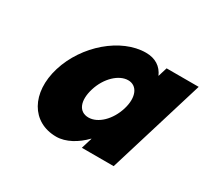

<svg xmlns="http://www.w3.org/2000/svg" viewBox="-115 -699 951 886"><g transform="rotate(30 361.0 -256.5)"><path d="M113.1 -256C67.3 -106 135.3 15 267.1 15C318.2 15 371.4 -16 411.9 -58H413.4L395.6 0H565.1L722 -513H551L536 -464C518 -505 483.4 -528 433.1 -528C301.3 -528 159 -406 113.1 -256ZM301.1 -256C322.8 -327 376.8 -377 425.6 -377C473.7 -377 497.4 -327 475.7 -256C454.3 -186 402.2 -136 351.9 -136C299.4 -136 279.7 -186 301.1 -256Z"/></g></svg>

Font: Hussar
Style: BdSuprConOblThree
Weight: 700
Foundry: Cannot Into Space Fonts
Version: Version 2.00